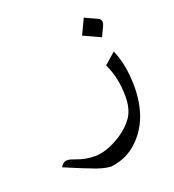

<svg xmlns="http://www.w3.org/2000/svg" viewBox="-127 -606 801 885"><g transform="rotate(-20 273.5 -164.0)"><path d="M458.5 -459.5Q458.5 -450.7 454.1 -441.9L431.6 -394L347.7 -432.6L383.3 -507.8L441.9 -481Q458.5 -474.1 458.5 -459.5ZM71.3 86.9Q77.1 83.5 85.4 83.5Q93.8 83.5 102.3 85.7Q110.8 87.9 122.1 92.3Q167 109.9 214.4 109.9Q271 109.9 340.8 66.9Q388.7 36.1 414.3 -1.7Q439.9 -39.6 439.9 -101.6Q439.9 -193.8 404.8 -265.6L460 -314Q494.1 -234.9 494.1 -130.9Q494.1 34.2 395 124Q350.6 164.6 290 176.8Q287.1 177.2 282.7 178.2Q273.9 180.2 271 180.2Q231.4 180.2 168.5 153.3Q147 145.5 104.2 127.4Q61.5 109.4 53.2 106Q64.9 89.8 71.3 86.9Z"/></g></svg>

Font: VizhehAzad
Style: Regular
Weight: 400
Designer: damoon khanjanzadeh
Foundry: http://font-store.ir
Version: Version:0.0.3;RFB:1.2.5;Building:2016-04-04 21:25:54.909891